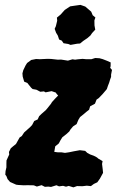

<svg xmlns="http://www.w3.org/2000/svg" viewBox="-20 -763 496 803"><path d="M207 -127.8 222.8 -125.8H237.6L251.8 -123.6L269.2 -126.2L289.4 -130.4L314 -134.8L336.2 -132L345 -123.6L356.8 -117.2L372.2 -111.6L385.8 -104.4L390.6 -100L409 -89.2L406.8 -77.2L409.6 -54.6L411 -40L397.8 -15.8L387 -0.6L372.6 6.2L360.2 15.4L343.2 13.6L324.4 15.8L302.2 15.2L287 20.6L267.4 14.6L256 17.8L243.8 14.2L227 16.4L216 11.8L193.4 18.8L181.8 17.4L167.8 18.4L154 11.4L134.2 17.2L121.6 12.2L113 11.8L93.2 11.6L79.4 12L56.6 10.6L47.6 9.4L22 -2L11.6 -14L6.8 -26.4L2.2 -32.4L3.2 -47.2L6.8 -63L6.8 -79L7.2 -92L18.6 -117L17.4 -127.4L25.2 -143L34.6 -151L46.8 -160.8L62.2 -188.2L71.2 -194.2L81 -209L106.4 -231.8L114.2 -240L123.2 -257L137.4 -263.4L143.8 -277.2L154.2 -287.2L171.6 -302.4L178.2 -310.2L193.2 -329L197.2 -335.8L210.6 -350.6L223.2 -363.4L216.8 -370.4L213.4 -375.8L195.8 -381.8L170.6 -376.8L163.6 -380.8L148.6 -379.2L132.2 -387.8L116.4 -390.6L110.2 -396.2L99.4 -409.6L94.2 -416.2L81.2 -421.4L75 -442.4L73.8 -456.2L77.4 -469.6L87 -489.4L93.2 -499.4L110.6 -512.2L130.8 -516.2L146 -515.4L176.6 -516.8L192.6 -516.6L208.8 -514.8L221.6 -513.4L235.6 -513.8L248.6 -511.8L264 -509.4L283.2 -515L294 -513.4L305.8 -515L325.4 -516.8L340.4 -515.4H362.2L378.2 -520.4L396 -519.4L409.8 -515.6L427.8 -508.6L442.8 -502L442.6 -486.2L440.8 -479.2L448.4 -470.6L444.6 -451V-441.4L440.4 -430L436.8 -418L431.4 -404L426.8 -390.4L409.2 -369.6L392.8 -352.6L383.8 -346.4L377.2 -329.4L357 -318.4L352.6 -304L342 -295.8L330 -285.6L314.8 -273.4L307.8 -261.8L300.4 -244L285.8 -234.6L274.8 -221.6L269.6 -213L256.8 -201.4L241 -189.2L232.8 -176.2L226 -163.2L211 -151ZM275 -575.2 265.6 -579 245.8 -582.2 238.4 -593 227.2 -597.8 221.8 -614.2 214.6 -626 208.6 -642.4 213.6 -653.4 219.2 -676.4 218 -689.4 233.4 -702 250.8 -721.4 273.4 -736.4 292.2 -739.2 316.4 -742.6 336.6 -735.6 347.6 -726.2 361.4 -714.2 367.6 -699.4 379 -689.8 374.8 -677.6 375.2 -656.6 378.4 -639 365.2 -624.8 358 -614.4 345.8 -603.8 327.8 -591.6 314.8 -581 302.8 -580.2Z"/></svg>

Font: Winky Rough
Style: Italic
Weight: 400
Italic angle: -8.97852°
Designer: Simon Atzbach
Foundry: typofactur
Version: Version 1.206